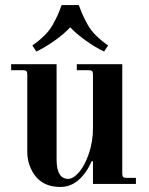

<svg xmlns="http://www.w3.org/2000/svg" viewBox="-20 -728 590 760"><path d="M24 -450H72C78 -450 82.2 -448.8 84.5 -446.5C86.8 -444.2 88 -440 88 -434V-126C88 -103.3 92.8 -81.3 102.5 -60C112.2 -38.7 125.3 -22 142 -10C162.7 4.7 188.3 12 219 12C246.3 12 270.5 2.7 291.5 -16C312.5 -34.7 329.7 -59.3 343 -90L348 -89V0H518V-24H480C474 -24 469.8 -25.2 467.5 -27.5C465.2 -29.8 464 -34 464 -40V-474H284V-450H332C338 -450 342.2 -448.8 344.5 -446.5C346.8 -444.2 348 -440 348 -434V-220C348 -185.3 342.7 -152.2 332 -120.5C321.3 -88.8 308.3 -64.2 293 -46.5C277.7 -28.8 263.3 -20 250 -20C219.3 -20 204 -45.7 204 -97V-474H24ZM108 -548 124 -524C146.7 -534.7 170.7 -549 196 -567C221.3 -585 242 -602.7 258 -620C274 -602.7 294.7 -585 320 -567C345.3 -549 369.3 -534.7 392 -524L408 -548C390.7 -560 375 -572.8 361 -586.5C347 -600.2 335.7 -614.8 327 -630.5C318.3 -646.2 311.7 -659.3 307 -670C302.3 -680.7 297.3 -693.3 292 -708H224C218.7 -693.3 213.7 -680.7 209 -670C204.3 -659.3 197.7 -646.2 189 -630.5C180.3 -614.8 169 -600.2 155 -586.5C141 -572.8 125.3 -560 108 -548Z"/></svg>

Font: Km Standard TT
Style: Bold
Weight: 700
Designer: Alexey Kryukov <alexios@thessalonica.org.ru>
Version: Version 2.0.2